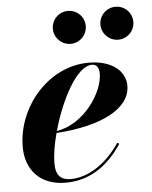

<svg xmlns="http://www.w3.org/2000/svg" viewBox="-51 -731 621 784"><g transform="rotate(-5 259.5 -339.0)"><path d="M384 -620.5C384 -583.5 414.5 -553 451.5 -553C489 -553 519 -583.5 519 -620.5C519 -658 489 -688 451.5 -688C414.5 -688 384 -658 384 -620.5ZM189 -620.5C189 -583.5 219.5 -553 256.5 -553C294 -553 324 -583.5 324 -620.5C324 -658 294 -688 256.5 -688C219.5 -688 189 -658 189 -620.5ZM147.5 -72.5C147.5 -105.5 154.5 -149.5 167 -195.5C350.5 -207.5 472 -268 472 -363C472 -423 417 -470 322.5 -470C157 -470 24.5 -314.5 24.5 -150C24.5 -60 79 10 187.5 10C299 10 372 -58.5 418.5 -129.5L410.5 -134C356 -52.5 281.5 -3 208.5 -3C172 -3 147.5 -19.5 147.5 -72.5ZM335.5 -460.5C357 -460.5 364 -442 364 -421.5C364 -345 282 -221 169 -203.5C203 -325 271 -460.5 335.5 -460.5Z"/></g></svg>

Font: Bodoni* 24pt
Style: Bold Italic
Weight: 700
Italic angle: -13°
Version: Version 2.3